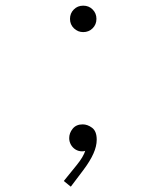

<svg xmlns="http://www.w3.org/2000/svg" viewBox="-20 -540 602 695"><path d="M281.2 -423.8Q261.7 -423.8 247.6 -437.5Q233.4 -451.2 233.4 -471.7Q233.4 -491.7 247.1 -505.6Q260.7 -519.5 281.2 -519.5Q301.8 -519.5 315.4 -505.6Q329.1 -491.7 329.1 -471.7Q329.1 -451.2 315.2 -437.5Q301.3 -423.8 281.2 -423.8ZM236.3 135.7 210.9 115.2 256.8 58.6Q269.5 43 277.6 29.5Q285.6 16.1 289.1 4.2Q292.5 -7.8 292 -18.6H308.6Q302.7 -6.3 296.4 0.7Q290 7.8 277.3 7.8Q264.2 7.8 253.4 1.2Q242.7 -5.4 236.6 -16.4Q230.5 -27.3 230.5 -40Q230.5 -58.6 243.2 -74.2Q255.9 -89.8 279.3 -89.8Q296.9 -89.8 313.5 -77.4Q330.1 -64.9 330.1 -34.2Q330.1 -10.7 318.1 16.1Q306.2 43 281.2 76.2Z"/></svg>

Font: Reddit Mono ExtraLight
Style: Regular
Weight: 250
Monospace: yes
Designer: Stephen Hutchings
Foundry: Reddit
Version: Version 1.014